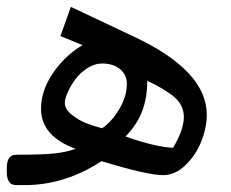

<svg xmlns="http://www.w3.org/2000/svg" viewBox="-49 -536 668 556"><path d="M318.4 -293.5Q318.4 -319.3 298.6 -335.7Q278.8 -352.1 247.1 -352.1Q224.6 -352.1 203.6 -338.4Q182.6 -324.7 168.9 -305.9Q155.3 -287.1 147 -268.6Q138.7 -250 138.7 -238.3Q138.7 -220.2 158.2 -204.3Q177.7 -188.5 199.7 -179.7Q221.7 -170.9 246.6 -164.6Q274.4 -183.1 296.4 -220Q318.4 -256.8 318.4 -293.5ZM377.4 -302.2Q377.4 -252.4 362.5 -213.6Q347.7 -174.8 314.5 -140.6Q399.4 -110.8 452.1 -107.9Q483.4 -160.2 483.4 -196.8Q483.4 -230 458 -252.9Q432.6 -275.9 377.4 -302.2ZM423.3 -28.8Q378.4 -28.8 245.1 -69.3Q138.7 0 23.4 0H-2.4Q-29.3 0 -29.3 -37.6V-49.8Q-29.3 -87.9 -2.4 -87.9Q73.7 -87.9 108.2 -91.6Q142.6 -95.2 169.9 -105Q69.8 -141.6 69.8 -221.2Q69.8 -272.9 103.8 -323.5Q137.7 -374 189.9 -405.3L126 -431.6L156.2 -516.1L342.3 -428.2Q549.8 -330.1 549.8 -203.6Q549.8 -166.5 533.9 -126.5Q518.1 -86.4 488 -57.6Q458 -28.8 423.3 -28.8Z"/></svg>

Font: Sahel FD-WOL
Style: FD-WOL
Weight: 400
Foundry: Saber Rastikerdar (saber.rastikerdar@gmail.com)
Version: Version 2.0.2